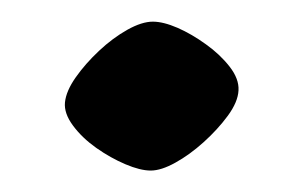

<svg xmlns="http://www.w3.org/2000/svg" viewBox="-20 -316 279 180"><path d="M121.3 -156.1Q111.5 -156.1 97.6 -162Q83.7 -167.9 70.3 -177.3Q56.9 -186.8 48.4 -198.3Q39.9 -209.8 40.9 -220Q42 -230.7 51 -243.5Q60 -256.3 72.9 -268.4Q85.7 -280.4 99.4 -288.1Q113 -295.7 123.3 -295.7Q133.1 -295.7 146.5 -289.9Q159.9 -284 173 -274.5Q186.2 -265.1 195.2 -253.6Q204.2 -242.1 203.6 -231.3Q203.1 -220.5 193.6 -207.5Q184 -194.5 170.9 -182.7Q157.8 -170.9 144.4 -163.5Q131.1 -156.1 121.3 -156.1Z"/></svg>

Font: Ancizar Sans Thin
Style: Italic
Weight: 100
Italic angle: -4°
Designer: Cesar Puertas, Viviana Monsalve, Julian Moncada, Julian Prieto, Jose Castro, Mariel Hernandez, Felipe Aragon, Sara Alarc
Version: Version 8.100